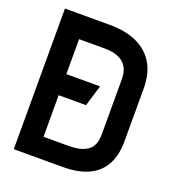

<svg xmlns="http://www.w3.org/2000/svg" viewBox="-129 -799 808 898"><g transform="rotate(20 275.5 -350.0)"><path d="M122 -309H288L320 -414H122ZM264 -700H41V0H284Q363 0 414.5 -25Q466 -50 490.5 -97.5Q515 -145 515 -210V-475Q515 -547 486 -597Q457 -647 401 -673.5Q345 -700 264 -700ZM273 -102H152V-588H278Q322 -588 349.5 -575.5Q377 -563 390.5 -539.5Q404 -516 404 -480V-207Q404 -192 401 -174Q398 -156 386 -139.5Q374 -123 347 -112.5Q320 -102 273 -102Z"/></g></svg>

Font: Advent Pro Expanded
Style: Bold
Weight: 700
Width: 7
Designer: VivaRado, Andreas Kalpakidis
Foundry: VivaRado, Andreas Kalpakidis
Version: Version 3.000